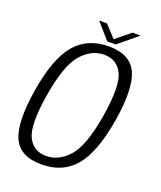

<svg xmlns="http://www.w3.org/2000/svg" viewBox="-131 -779 724 866"><g transform="rotate(20 231.0 -345.5)"><path d="M171 4Q273.5 4 332.2 -66.2Q391 -136.5 418 -298Q444 -459 411.5 -529.8Q379 -600.5 276.5 -600.5Q174 -600.5 114.8 -530.2Q55.5 -460 29.5 -298Q3.5 -137.5 36 -66.8Q68.5 4 171 4ZM178 -39Q116.5 -39 90 -93Q63.5 -147 88 -298Q113 -448.5 160.5 -503.2Q208 -558 269.5 -558Q331 -558 357.5 -503.5Q384 -449 359.5 -298Q334.5 -147.5 286.8 -93.2Q239 -39 178 -39ZM261 -619H301.5L393.5 -695H354.5L284.5 -638L232 -695H194.5Z"/></g></svg>

Font: Anybody SemiCondensed Light
Style: Italic
Weight: 300
Width: 4
Italic angle: -10°
Version: Version 1.113;gftools[0.9.25]